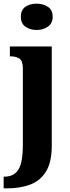

<svg xmlns="http://www.w3.org/2000/svg" viewBox="-40 -790 382 1050"><path d="M161 -626Q124 -626 99 -644Q74 -662 74 -698Q74 -736 99 -753Q124 -770 161 -770Q195 -770 221.5 -753Q248 -736 248 -698Q248 -662 221.5 -644Q195 -626 161 -626ZM-20 240V176H-14Q35 176 60 138.5Q85 101 85 -2V-415Q85 -458 65.5 -470Q46 -482 18 -482H14V-536H243V8Q243 97 211.5 148Q180 199 125 219.5Q70 240 -1 240Z"/></svg>

Font: Noto Serif Lao Condensed ExtraBold
Style: Regular
Weight: 800
Width: 3
Designer: Monotype Design Team
Foundry: Monotype Imaging Inc.
Version: Version 2.003; ttfautohint (v1.8.4.7-5d5b)